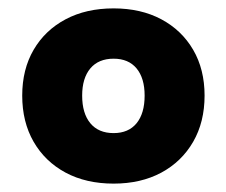

<svg xmlns="http://www.w3.org/2000/svg" viewBox="-20 -682 540 458"><path d="M33 -454Q33 -516.5 60.2 -563.2Q87.5 -610 136.5 -636Q185.5 -662 251 -662Q316 -662 364.8 -636Q413.5 -610 440.8 -563.2Q468 -516.5 468 -454Q468 -391 440.8 -343.8Q413.5 -296.5 364.8 -270.2Q316 -244 251 -244Q185.5 -244 136.5 -270.2Q87.5 -296.5 60.2 -343.8Q33 -391 33 -454ZM325 -454Q325 -495.5 305.8 -518.8Q286.5 -542 251 -542Q215 -542 195.5 -518.8Q176 -495.5 176 -454Q176 -411.5 195.5 -388Q215 -364.5 251 -364.5Q286.5 -364.5 305.8 -388Q325 -411.5 325 -454Z"/></svg>

Font: Overused Grotesk Black
Style: Regular
Weight: 900
Version: Version 0.004